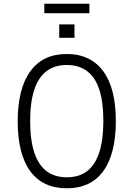

<svg xmlns="http://www.w3.org/2000/svg" viewBox="-20 -1003 717 1031"><path d="M339 8Q274 8 225 -15Q176 -38 142.5 -83.5Q109 -129 92 -196.5Q75 -264 75 -351Q75 -439 92 -506.5Q109 -574 143 -620.5Q177 -667 225.5 -690Q274 -713 339 -713Q403 -713 452 -689.5Q501 -666 534.5 -620.5Q568 -575 585 -508Q602 -441 602 -352Q602 -265 585 -197.5Q568 -130 534.5 -84Q501 -38 452 -15Q403 8 339 8ZM339 -51Q404 -51 447 -83.5Q490 -116 512.5 -183Q535 -250 535 -353Q535 -456 513 -522.5Q491 -589 447 -621.5Q403 -654 339 -654Q274 -654 230.5 -621.5Q187 -589 164.5 -522.5Q142 -456 142 -352Q142 -250 164.5 -183Q187 -116 230.5 -83.5Q274 -51 339 -51ZM218 -932V-983H460V-932ZM298 -800V-872H380V-800Z"/></svg>

Font: Nunito Sans 7pt Condensed Light
Style: Regular
Weight: 300
Width: 3
Designer: Vernon Adams
Foundry: Vernon Adams
Version: Version 3.101;gftools[0.9.27]